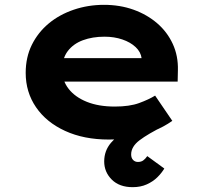

<svg xmlns="http://www.w3.org/2000/svg" viewBox="-20 -562 847 787"><path d="M523.8 205.2Q469.4 205.2 438.2 174.2Q407.1 143.1 407.1 99.7Q407.1 56.1 434.8 23.4Q462.5 -9.3 511.6 -37.4Q560.7 -65.6 624.7 -94.3L651.9 -45.6Q586.8 -13.4 552.2 12.8Q517.6 39 517.6 70.9Q517.6 85.5 525.5 93.6Q533.4 101.8 545.3 101.8Q558.4 101.8 566.8 95.8Q575.3 89.9 583.7 77.9L653.5 128.8Q642.7 147.1 624.8 164.8Q606.9 182.4 581.5 193.8Q556.1 205.2 523.8 205.2ZM425.9 10Q324 10 246.9 -25.4Q169.8 -60.7 127.5 -122.7Q85.3 -184.6 85.3 -263.3Q85.3 -327.2 110.5 -378.2Q135.8 -429.2 179.6 -465.7Q223.4 -502.2 282.2 -522.2Q341 -542.2 406 -542.2Q471.6 -542.2 527.2 -522.3Q582.7 -502.4 624.2 -466.7Q665.6 -431 688.2 -381.9Q710.8 -332.8 709.2 -274L708.2 -227.4H194.9L171.9 -323.8H577.8L560.6 -301.9V-322.4Q557.3 -348.9 536 -368.9Q514.8 -388.9 481.6 -400.2Q448.5 -411.6 408.3 -411.6Q359.1 -411.6 319.8 -397.1Q280.6 -382.6 257.7 -352.5Q234.9 -322.4 234.9 -275.5Q234.9 -231.8 261.3 -197.9Q287.7 -164 335.9 -144.6Q384.1 -125.2 450.4 -125.2Q511.2 -125.2 550.6 -139.7Q590 -154.2 615.8 -170.1L686.3 -66.6Q650.9 -41.7 608.8 -24.8Q566.7 -8 521 1Q475.3 10 425.9 10Z"/></svg>

Font: Lexend Mega
Style: Regular
Weight: 400
Designer: Bonnie Shaver-Troup, Thomas Jockin
Foundry: Lexend
Version: Version 1.007